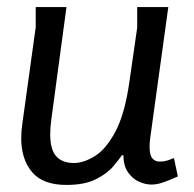

<svg xmlns="http://www.w3.org/2000/svg" viewBox="-20 -510 550 543"><path d="M168 -490 125 -171Q122 -149 122 -130Q122 -87 139 -68Q156 -49 189 -49Q216 -49 247.5 -68Q279 -87 306 -137Q333 -187 346 -279L368 -432V-490H456L405 -121Q404 -114 403.5 -107Q403 -100 403 -95Q403 -71 411 -62Q419 -53 431 -53Q446 -53 459 -58Q472 -63 472 -63L483 -11Q483 -11 470.5 -5.5Q458 0 441 6Q424 12 408 12Q391 12 372.5 3.5Q354 -5 341.5 -23.5Q329 -42 329 -71H325Q318 -61 301 -40.5Q284 -20 252 -3.5Q220 13 168 13Q101 13 70.5 -23.5Q40 -60 40 -119Q40 -138 43 -159L81 -433V-490Z"/></svg>

Font: Rosario Light
Style: Italic
Weight: 300
Italic angle: -8.05°
Designer: Hector Gatti
Foundry: Omnibus Type
Version: Version 1.101; ttfautohint (v1.8.1.43-b0c9)